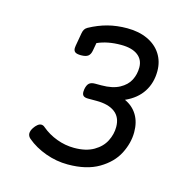

<svg xmlns="http://www.w3.org/2000/svg" viewBox="-92 -682 784 785"><g transform="rotate(15 300.0 -289.5)"><path d="M516.6 -452.6Q516.6 -402.8 492.2 -365Q467.8 -327.1 418.9 -305.2Q453.1 -289.6 471.4 -259.5Q489.7 -229.5 489.7 -187Q489.7 -141.1 466.6 -95.7Q443.4 -50.3 391.8 -19.8Q340.3 10.7 260.7 10.7Q212.9 10.7 167 -5.9Q121.1 -22.5 87.4 -50.8Q76.7 -60.1 76.7 -71.8Q76.7 -83 85.4 -96.2Q91.8 -106 99.6 -112.3Q107.4 -118.7 115.2 -118.7Q123.5 -118.7 130.9 -111.8Q158.7 -88.4 194.6 -75Q230.5 -61.5 268.6 -61.5Q318.8 -61.5 351.3 -80.6Q383.8 -99.6 398.4 -128.7Q413.1 -157.7 413.1 -188.5Q413.1 -229.5 385.7 -250.2Q358.4 -271 307.6 -271H272Q258.3 -271 252.2 -276.1Q246.1 -281.2 246.1 -293Q246.1 -295.4 247.1 -304.2Q250.5 -322.3 258.8 -329.8Q267.1 -337.4 283.7 -337.4H310.5Q357.4 -337.4 386.7 -353.3Q416 -369.1 428.7 -394Q441.4 -418.9 441.4 -447.8Q441.4 -481 416.7 -499.5Q392.1 -518.1 345.7 -518.1Q288.6 -518.1 246.1 -499L240.2 -466.3Q237.3 -449.2 227.8 -441.9Q218.3 -434.6 197.8 -434.6Q180.7 -434.6 173.3 -439.7Q166 -444.8 166 -456.5Q166 -458.5 167 -466.3L176.8 -522Q178.7 -532.7 182.9 -539.1Q187 -545.4 194.8 -549.8Q232.4 -570.3 270.5 -580.3Q308.6 -590.3 353 -590.3Q402.3 -590.3 439.5 -573Q476.6 -555.7 496.6 -524.4Q516.6 -493.2 516.6 -452.6Z"/></g></svg>

Font: Courier Prime
Style: Italic
Weight: 400
Italic angle: -10°
Designer: Alan Dague-Greene
Foundry: Quote-Unquote Apps
Version: Version 3.018